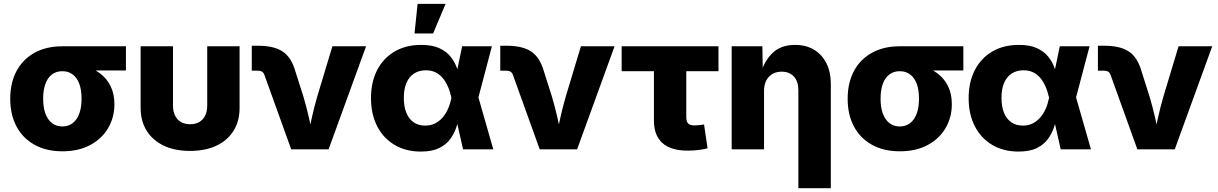

<svg xmlns="http://www.w3.org/2000/svg" viewBox="-20 -784 6394 1008"><path d="M307.6 10.3Q223.1 10.3 161.4 -23.9Q99.6 -58.1 66.7 -120.1Q33.7 -182.1 33.7 -265.6Q33.7 -349.1 66.7 -410.9Q99.6 -472.7 161.1 -506.8Q222.7 -541 307.1 -541H641.1V-414.1H405.3L307.1 -410.2Q274.9 -410.2 252.4 -392.8Q230 -375.5 218.3 -343.5Q206.5 -311.5 206.5 -265.6Q206.5 -220.7 218.3 -188.2Q230 -155.8 252.7 -137.9Q275.4 -120.1 307.6 -120.1Q339.4 -120.1 362.1 -137.9Q384.8 -155.8 396.5 -188.2Q408.2 -220.7 408.2 -265.6Q408.2 -311.5 396.5 -343.5Q384.8 -375.5 362.1 -392.8Q339.4 -410.2 307.6 -410.2V-453.6Q367.2 -453.6 417.2 -440.2Q467.3 -426.8 503.9 -399.7Q540.5 -372.6 560.5 -332Q580.6 -291.5 580.6 -236.8Q580.6 -167.5 547.6 -111.3Q514.6 -55.2 453.4 -22.5Q392.1 10.3 307.6 10.3Z M977.5 8.3Q897.9 8.3 839.8 -19.3Q781.7 -46.9 750 -97.7Q718.3 -148.4 718.3 -218.3V-541H888.2V-230Q888.2 -198.7 899.2 -176.8Q910.2 -154.8 930.4 -143.3Q950.7 -131.8 978 -131.8Q1005.9 -131.8 1025.9 -143.3Q1045.9 -154.8 1056.9 -176.8Q1067.9 -198.7 1067.9 -230V-541H1237.8V-218.3Q1237.8 -148.4 1206.3 -97.7Q1174.8 -46.9 1116.5 -19.3Q1058.1 8.3 977.5 8.3Z M1508.8 0 1368.2 -390.6Q1364.3 -402.3 1355.5 -407.7Q1346.7 -413.1 1333 -413.1H1301.8V-543.9H1334.5Q1418 -543.9 1463.4 -513.9Q1508.8 -483.9 1529.3 -414.1L1572.3 -278.8Q1588.4 -225.1 1600.8 -170.7Q1613.3 -116.2 1626 -55.7H1593.3Q1606 -116.2 1618.2 -170.7Q1630.4 -225.1 1646 -278.8L1725.1 -541H1901.9L1705.1 0Z M2189.5 11.7Q2110.4 11.7 2051.3 -23.4Q1992.2 -58.6 1960 -121.6Q1927.7 -184.6 1927.7 -269Q1927.7 -353.5 1960.2 -416.3Q1992.7 -479 2052 -513.7Q2111.3 -548.3 2191.4 -548.3Q2248.5 -548.3 2285.6 -531.5Q2322.8 -514.6 2344.7 -487.5Q2366.7 -460.4 2378.4 -428.2Q2390.1 -396 2396 -365.2H2445.3L2490.7 -275.9L2569.8 0H2411.1L2349.6 -272Q2342.8 -303.7 2331.3 -329.8Q2319.8 -356 2303.7 -375Q2287.6 -394 2265.9 -404.5Q2244.1 -415 2216.3 -415Q2179.7 -415 2153.6 -397.9Q2127.4 -380.9 2113.8 -348.6Q2100.1 -316.4 2100.1 -270.5Q2100.1 -224.6 2113.3 -191.9Q2126.5 -159.2 2151.9 -141.8Q2177.2 -124.5 2212.4 -124.5Q2240.7 -124.5 2263.7 -136Q2286.6 -147.5 2303.7 -167.2Q2320.8 -187 2332.3 -213.1Q2343.8 -239.3 2349.6 -269L2406.2 -541H2562.5L2490.7 -269L2444.8 -182.1H2394Q2387.2 -150.9 2376.2 -117.2Q2365.2 -83.5 2344 -54.2Q2322.8 -24.9 2285.6 -6.6Q2248.5 11.7 2189.5 11.7ZM2156.2 -608.4 2172.4 -763.7H2319.3L2253.9 -608.4Z M2813.5 0 2672.9 -390.6Q2668.9 -402.3 2660.2 -407.7Q2651.4 -413.1 2637.7 -413.1H2606.4V-543.9H2639.2Q2722.7 -543.9 2768.1 -513.9Q2813.5 -483.9 2834 -414.1L2877 -278.8Q2893.1 -225.1 2905.5 -170.7Q2918 -116.2 2930.7 -55.7H2897.9Q2910.6 -116.2 2922.9 -170.7Q2935.1 -225.1 2950.7 -278.8L3029.8 -541H3206.5L3009.8 0Z M3589.8 6.8Q3502 6.8 3457.5 -33.2Q3413.1 -73.2 3413.1 -150.9V-410.2H3243.7V-541H3752V-410.2H3583V-168.5Q3583 -146 3593 -135.7Q3603 -125.5 3627 -125.5Q3636.7 -125.5 3652.6 -127.2Q3668.5 -128.9 3676.3 -130.4L3694.8 -5.4Q3667 1.5 3640.6 4.2Q3614.3 6.8 3589.8 6.8Z M3991.2 -306.2V0H3821.3V-541H3982.4L3984.9 -402.8H3974.6Q3995.6 -468.8 4038.8 -508.5Q4082 -548.3 4154.3 -548.3Q4211.4 -548.3 4253.4 -523.2Q4295.4 -498 4318.6 -451.9Q4341.8 -405.8 4341.8 -343.8V204.1H4171.4V-310.1Q4171.4 -356 4148.2 -381.8Q4125 -407.7 4083.5 -407.7Q4056.2 -407.7 4035.4 -395.8Q4014.6 -383.8 4002.9 -361.3Q3991.2 -338.9 3991.2 -306.2Z M4704.1 10.3Q4619.6 10.3 4557.9 -23.9Q4496.1 -58.1 4463.1 -120.1Q4430.2 -182.1 4430.2 -265.6Q4430.2 -349.1 4463.1 -410.9Q4496.1 -472.7 4557.6 -506.8Q4619.1 -541 4703.6 -541H5037.6V-414.1H4801.8L4703.6 -410.2Q4671.4 -410.2 4648.9 -392.8Q4626.5 -375.5 4614.7 -343.5Q4603 -311.5 4603 -265.6Q4603 -220.7 4614.7 -188.2Q4626.5 -155.8 4649.2 -137.9Q4671.9 -120.1 4704.1 -120.1Q4735.8 -120.1 4758.5 -137.9Q4781.2 -155.8 4793 -188.2Q4804.7 -220.7 4804.7 -265.6Q4804.7 -311.5 4793 -343.5Q4781.2 -375.5 4758.5 -392.8Q4735.8 -410.2 4704.1 -410.2V-453.6Q4763.7 -453.6 4813.7 -440.2Q4863.8 -426.8 4900.4 -399.7Q4937 -372.6 4957 -332Q4977.1 -291.5 4977.1 -236.8Q4977.1 -167.5 4944.1 -111.3Q4911.1 -55.2 4849.9 -22.5Q4788.6 10.3 4704.1 10.3Z M5327.1 11.7Q5248 11.7 5189 -23.4Q5129.9 -58.6 5097.7 -121.6Q5065.4 -184.6 5065.4 -269Q5065.4 -353.5 5097.9 -416.3Q5130.4 -479 5189.7 -513.7Q5249 -548.3 5329.1 -548.3Q5386.2 -548.3 5423.3 -531.5Q5460.4 -514.6 5482.4 -487.5Q5504.4 -460.4 5516.1 -428.2Q5527.8 -396 5533.7 -365.2H5583L5628.4 -275.9L5707.5 0H5548.8L5487.3 -272Q5480.5 -303.7 5469 -329.8Q5457.5 -356 5441.4 -375Q5425.3 -394 5403.6 -404.5Q5381.8 -415 5354 -415Q5317.4 -415 5291.3 -397.9Q5265.1 -380.9 5251.5 -348.6Q5237.8 -316.4 5237.8 -270.5Q5237.8 -224.6 5251 -191.9Q5264.2 -159.2 5289.6 -141.8Q5314.9 -124.5 5350.1 -124.5Q5378.4 -124.5 5401.4 -136Q5424.3 -147.5 5441.4 -167.2Q5458.5 -187 5470 -213.1Q5481.4 -239.3 5487.3 -269L5543.9 -541H5700.2L5628.4 -269L5582.5 -182.1H5531.7Q5524.9 -150.9 5513.9 -117.2Q5502.9 -83.5 5481.7 -54.2Q5460.4 -24.9 5423.3 -6.6Q5386.2 11.7 5327.1 11.7Z M5951.2 0 5810.5 -390.6Q5806.6 -402.3 5797.9 -407.7Q5789.1 -413.1 5775.4 -413.1H5744.1V-543.9H5776.9Q5860.4 -543.9 5905.8 -513.9Q5951.2 -483.9 5971.7 -414.1L6014.6 -278.8Q6030.8 -225.1 6043.2 -170.7Q6055.7 -116.2 6068.4 -55.7H6035.6Q6048.3 -116.2 6060.5 -170.7Q6072.8 -225.1 6088.4 -278.8L6167.5 -541H6344.2L6147.5 0Z"/></svg>

Font: Inter 17pt ExtraBold
Style: Regular
Weight: 800
Version: Version 4.001;git-66647c0bb